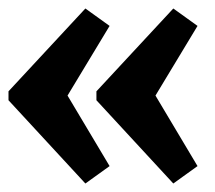

<svg xmlns="http://www.w3.org/2000/svg" viewBox="-26 -472 507 452"><path d="M175 -40 -6 -236V-257L175 -452L232 -411L133 -247L232 -81ZM382 -40 201 -236V-257L382 -452L439 -411L340 -247L439 -81Z"/></svg>

Font: Piazzolla Thin Black
Style: Regular
Weight: 900
Version: Version 2.005